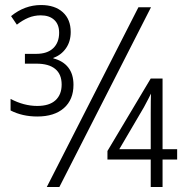

<svg xmlns="http://www.w3.org/2000/svg" viewBox="-20 -743 737 763"><path d="M22 -304V-350Q75 -322 128 -322Q176 -322 200.5 -344.5Q225 -367 225 -407Q225 -448 199.5 -469Q174 -490 125 -490H79V-529H124Q168 -529 191.5 -551.5Q215 -574 215 -613Q215 -646 195.5 -664Q176 -682 142 -682Q116 -682 93 -672.5Q70 -663 47 -645L24 -679Q78 -723 143 -723Q198 -723 229.5 -694.5Q261 -666 261 -616Q261 -578 242 -551Q223 -524 192 -513V-511Q231 -501 251.5 -474.5Q272 -448 272 -406Q272 -347 234 -313.5Q196 -280 128 -280Q69 -280 22 -304ZM530 -714H580L216 0H166ZM579 -109H407V-143L579 -431H626V-150H684V-109H626V0H579ZM579 -150V-293Q579 -349 580 -371Q575 -360 552 -317L454 -150Z"/></svg>

Font: Noto Sans Display Light Narrow
Style: Regular
Weight: 300
Width: 4
Designer: Monotype Design team
Foundry: Monotype Imaging Inc.
Version: Version 1.000